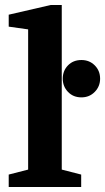

<svg xmlns="http://www.w3.org/2000/svg" viewBox="-20 -751 422 771"><path d="M15 0V-50L93 -70V-633L15 -644V-692L184 -731H228V-70L306 -50V0ZM307 -360Q274 -360 253 -382Q232 -404 232 -435Q232 -467 253 -488.5Q274 -510 307 -510Q339 -510 360.5 -488.5Q382 -467 382 -435Q382 -404 360.5 -382Q339 -360 307 -360Z"/></svg>

Font: Manuale
Style: Regular
Weight: 400
Designer: Eduardo Tunni / Pablo Cosgaya
Foundry: Eduardo Tunni / Pablo Cosgaya
Version: Version 1.002